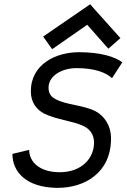

<svg xmlns="http://www.w3.org/2000/svg" viewBox="-20 -882 597 906"><path d="M405.3 -861.8 183.6 -709.5 226.1 -649.9 391.6 -765.1 491.2 -652.3 548.3 -702.1ZM117.7 -174.8 38.6 -155.8C38.6 -71.8 102.1 1 244.1 4.4H253.4C375.5 4.4 503.9 -63.5 503.9 -228.5C503.9 -292.5 470.2 -335.9 430.2 -357.4C371.6 -386.7 294.9 -386.2 243.2 -413.6C222.2 -424.3 209 -439.5 209 -468.3C209 -523.4 270.5 -560.5 340.8 -560.5C431.2 -560.5 481 -538.1 508.8 -513.2L557.1 -587.9C523.4 -613.8 454.6 -635.7 353 -635.7C244.1 -635.7 125.5 -579.6 125.5 -450.7C125.5 -397.9 153.8 -363.8 188 -346.2C247.1 -316.9 321.8 -312 373.5 -287.6C402.8 -273.9 423.8 -248 423.8 -209.5C423.8 -135.3 365.7 -69.3 261.7 -69.3C169.4 -69.3 117.7 -116.2 117.7 -174.8Z"/></svg>

Font: Fantasque Sans Mono
Style: RegItalic
Weight: 400
Italic angle: -11°
Monospace: yes
Designer: Jany Belluz
Version: Version 1.6.3